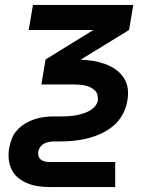

<svg xmlns="http://www.w3.org/2000/svg" viewBox="-20 -550 640 775"><path d="M183 205Q159 205 136.5 202Q114 199 93.5 191Q73 183 55.5 169.5Q38 156 28 136.5Q18 117 15.5 94Q13 71 17 48Q20 29 27.5 10Q35 -9 49 -24.5Q63 -40 81 -51Q99 -62 118.5 -68.5Q138 -75 157.5 -77.5Q177 -80 196 -80H218Q233 -80 247.5 -80.5Q262 -81 276.5 -83Q291 -85 306 -89Q321 -93 335 -99.5Q349 -106 360.5 -117.5Q372 -129 375 -144Q375 -144 375 -144Q375 -144 375 -144Q376 -155 373.5 -166Q371 -177 363.5 -184.5Q356 -192 346 -197Q336 -202 325.5 -204.5Q315 -207 303.5 -208Q292 -209 281 -209H147L164 -310L357 -429H96L113 -530H518L501 -429L307 -310V-309Q332 -308 356.5 -304Q381 -300 403.5 -292Q426 -284 445.5 -270.5Q465 -257 478.5 -237.5Q492 -218 495.5 -193.5Q499 -169 494 -144H435H494Q494 -144 494 -144Q494 -144 494 -144Q490 -116 475.5 -89Q461 -62 438 -42.5Q415 -23 387.5 -10.5Q360 2 331.5 9Q303 16 274.5 18.5Q246 21 218 21H196Q187 21 177 23Q167 25 157.5 30Q148 35 142 44Q136 53 134 63Q134 63 134 63Q134 63 134 63Q133 73 136 81.5Q139 90 146.5 95.5Q154 101 163.5 102.5Q173 104 183 104H445V205Z"/></svg>

Font: Iosevka Curly Extended
Style: Bold Italic
Weight: 700
Width: 7
Italic angle: -9°
Monospace: yes
Designer: Belleve Invis
Foundry: Belleve Invis
Version: Version 11.1.0; ttfautohint (v1.8.3)